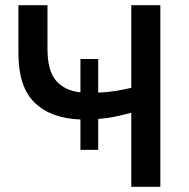

<svg xmlns="http://www.w3.org/2000/svg" viewBox="-20 -720 730 740"><path d="M290 -142.5V-259.5Q176.5 -263.5 113.8 -324Q51 -384.5 51 -514.5V-700H163V-531Q163 -448.5 195.5 -409.8Q228 -371 290 -364V-492.5H358.5V-363Q395 -364.5 425.5 -369.5Q456 -374.5 486 -381.5V-700H598V0H486V-285.5Q453.5 -276.5 422.5 -270.2Q391.5 -264 358.5 -261.5V-142.5Z"/></svg>

Font: Geologica
Style: Regular
Weight: 400
Designer: Sindre Bremnes, Frode Helland
Foundry: Monokrom Skriftforlag AS
Version: Version 1.010; ttfautohint (v1.8.4.7-5d5b);gftools[0.9.28]